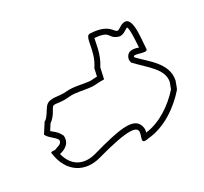

<svg xmlns="http://www.w3.org/2000/svg" viewBox="-127 -815 1031 969"><g transform="rotate(-30 388.0 -330.0)"><path d="M23 -208C39 -86 127 -40 221 -66C626 -179 372 -5 483 -28C583 -36 672 -101 731 -168C734 -171 749 -214 749 -214C767 -307 676 -365 627 -418C621 -444 700 -397 701 -424C703 -486 733 -648 635 -582C598 -557 623 -628 493 -634C458 -636 477 -546 425 -472L415 -428C400 -428 389 -426 375 -426C329 -430 287 -445 241 -440C199 -435 153 -458 125 -428C112 -414 91 -369 73 -364L37 -308C48 -282 79 -270 91 -246C91 -222 63 -221 49 -214C44 -211 22 -219 23 -208ZM58 -183C58 -183 121 -192 121 -246V-253L118 -259C105 -286 82 -299 73 -308L94 -341C126 -362 141 -402 147 -408C159 -421 182 -403 244 -410C281 -414 321 -400 372 -396H374H375C392 -396 403 -398 415 -398H439L453 -460C491 -518 495 -583 501 -603C593 -596 557 -568 607 -549C625 -542 642 -550 652 -557C661 -563 668 -566 671 -567C679 -550 675 -491 672 -449C659 -453 646 -459 625 -455C606 -451 594 -428 598 -411L600 -403L605 -398C662 -337 732 -291 720 -222C718 -215 709 -193 706 -185C651 -123 572 -69 489 -59C492 -68 494 -80 490 -94C473 -157 387 -144 213 -95C141 -75 79 -100 58 -183Z"/></g></svg>

Font: Camosport
Style: Oln
Weight: 400
Version: Version 001.000